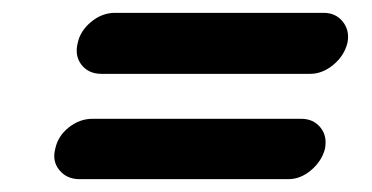

<svg xmlns="http://www.w3.org/2000/svg" viewBox="-20 -399 580 299"><path d="M104 -120Q84 -120 72.5 -134Q61 -148 66 -167Q70 -187 87 -200.5Q104 -214 124 -214H449Q468 -214 479 -200.5Q490 -187 486 -167Q481 -148 464.5 -134Q448 -120 429 -120ZM138 -284Q118 -284 107 -298Q96 -312 101 -332Q105 -351 122 -365Q139 -379 159 -379H484Q503 -379 514 -365Q525 -351 521 -332Q516 -312 499 -298Q482 -284 463 -284Z"/></svg>

Font: VDS
Style: Italic
Weight: 400
Designer: artmaker
Foundry: artmaker
Version: Version 1.000 2009 initial release